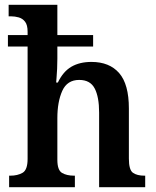

<svg xmlns="http://www.w3.org/2000/svg" viewBox="-20 -780 650 800"><path d="M18 0V-48H23Q53 -48 74 -60Q95 -72 95 -118V-586H13V-634H95V-648Q95 -676 84.5 -689.5Q74 -703 58 -707.5Q42 -712 26 -712H16V-760H219V-634H368V-586H219V-536Q219 -515 218 -493Q217 -471 215.5 -455Q214 -439 214 -436H221Q243 -482 277.5 -502Q312 -522 361 -522Q436 -522 476.5 -475.5Q517 -429 517 -328V-119Q517 -72 534 -60Q551 -48 582 -48H585V0H393V-311Q393 -376 374.5 -411.5Q356 -447 310 -447Q260 -447 239.5 -401.5Q219 -356 219 -288V-114Q219 -71 238.5 -59.5Q258 -48 289 -48H292V0Z"/></svg>

Font: Noto Serif Thai SemiCondensed SemiBold
Style: Regular
Weight: 600
Width: 4
Designer: Monotype Design Team
Foundry: Monotype Imaging Inc.
Version: Version 2.002; ttfautohint (v1.8.4.7-5d5b)